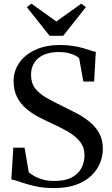

<svg xmlns="http://www.w3.org/2000/svg" viewBox="-20 -992 597 1024"><path d="M268 11Q208.5 11 163.2 0.2Q118 -10.5 87 -21.8Q56 -33 40.5 -34.5L51 -204.5H111L133.5 -73Q148 -61 167.2 -50.5Q186.5 -40 211.8 -33.5Q237 -27 269 -27Q325.5 -26.5 361 -44.8Q396.5 -63 413.5 -94.2Q430.5 -125.5 430.5 -163.5Q430.5 -207 406 -237.2Q381.5 -267.5 340.5 -291Q299.5 -314.5 249 -337Q218.5 -351 184.2 -369Q150 -387 120 -412.2Q90 -437.5 71.2 -473.8Q52.5 -510 52.5 -560.5Q52.5 -612 81.8 -655.5Q111 -699 166.2 -725.2Q221.5 -751.5 298 -752Q337.5 -752 369 -747Q400.5 -742 424.5 -735Q448.5 -728 465 -722.2Q481.5 -716.5 491 -715.5L482 -557H424.5L402 -682Q396 -688 381.5 -695.8Q367 -703.5 345 -709Q323 -714.5 294 -714.5Q246 -714.5 213 -699.5Q180 -684.5 162.8 -657.2Q145.5 -630 145.5 -593.5Q145.5 -549.5 167.2 -521Q189 -492.5 227.5 -470.5Q266 -448.5 316 -424.5Q351.5 -407.5 388.5 -388Q425.5 -368.5 457.5 -342.5Q489.5 -316.5 509 -281.5Q528.5 -246.5 528.5 -198Q528.5 -161 514 -124Q499.5 -87 468.5 -56.5Q437.5 -26 387.8 -7.5Q338 11 268 11ZM244.5 -801 123 -954 147.5 -972.5 280.5 -877.5 413.5 -972.5 438 -954 317 -801Z"/></svg>

Font: Merriweather 96pt
Style: Regular
Weight: 400
Version: Version 2.100